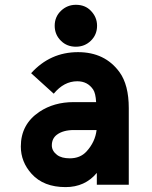

<svg xmlns="http://www.w3.org/2000/svg" viewBox="-20 -762 626 792"><path d="M293 -742.2Q331.1 -742.2 354.5 -717.8Q380.4 -691.4 380.4 -655.8Q380.4 -619.1 355 -594.2Q329.6 -569.3 293 -569.3Q256.3 -569.3 231.9 -593.3Q205.6 -618.7 205.6 -655.8Q205.6 -692.9 231.9 -717.8Q257.8 -742.2 293 -742.2ZM511.2 0H379.4V-48.8Q330.6 9.8 250.5 9.8Q159.7 9.8 110.4 -44.9Q65.9 -94.2 65.9 -157.7Q65.9 -249.5 142.6 -300.8Q202.6 -340.8 283.7 -340.8H376.5Q374.5 -377.4 364.3 -392.6Q341.3 -426.8 298.8 -426.8Q243.7 -426.8 201.7 -375.5L108.4 -460Q187 -546.9 301.8 -546.9Q412.6 -546.9 472.7 -464.8Q511.2 -412.1 511.2 -315.9ZM378.4 -225.6H285.2Q240.2 -225.6 214.4 -206.1Q193.8 -190.4 193.8 -162.1Q193.8 -139.6 215.3 -123Q233.9 -108.9 268.1 -108.9Q311 -108.9 336.9 -137.2Q372.6 -176.3 378.4 -225.6Z"/></svg>

Font: Consola Mono
Style: Bold
Weight: 700
Monospace: yes
Designer: Wojciech Kalinowski "wmk69" (wmk69@o2.pl)
Foundry: Wojciech Kalinowski "wmk69" (wmk69@o2.pl)
Version: Version 2.1.0